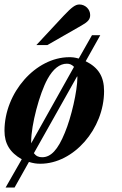

<svg xmlns="http://www.w3.org/2000/svg" viewBox="-23 -717 543 856"><path d="M139 -516H188L340 -603C370 -620 379 -631 379 -650C379 -676 357 -697 331 -697C313 -697 297 -685 261 -647ZM424 -560H387L328 -456C310 -461 300 -462 286 -462C136 -462 -3 -304 -3 -134C-3 -77 21 -37 74 -7L2 119H42L106 5C126 11 139 13 157 13C305 13 441 -142 441 -311C441 -375 416 -416 359 -444ZM116 -78V-86C116 -160 153 -300 189 -365C214 -410 243 -433 275 -433C288 -433 297 -429 307 -419ZM321 -377C322 -375 322 -374 322 -372C322 -312 295 -194 266 -125C235 -49 204 -16 165 -16C149 -16 138 -21 128 -34Z"/></svg>

Font: XITS
Style: Bold Italic
Weight: 700
Italic angle: -16.33°
Designer: MicroPress Inc., with final additions and corrections provided by Coen Hoffman, Elsevier (retired)
Version: Version 1.105